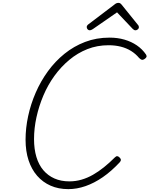

<svg xmlns="http://www.w3.org/2000/svg" viewBox="-20 -1297 1041 1337"><path d="M456 20Q387 20 332.5 -4Q278 -28 239 -72.5Q200 -117 179 -180.5Q158 -244 158 -324Q158 -405 176 -488.5Q194 -572 228.5 -651.5Q263 -731 313.5 -800.5Q364 -870 429 -922.5Q494 -975 572.5 -1005Q651 -1035 743 -1035Q799 -1035 847 -1021Q895 -1007 933 -981Q971 -955 997 -917Q1003 -907 999.5 -899.5Q996 -892 985 -885Q975 -879 968 -880.5Q961 -882 949 -893Q925 -922 893 -942Q861 -962 821.5 -972Q782 -982 736 -982Q657 -982 588.5 -955Q520 -928 462 -879.5Q404 -831 358.5 -768Q313 -705 282 -631.5Q251 -558 234 -481Q217 -404 217 -328Q217 -259 233.5 -204Q250 -149 282 -111.5Q314 -74 359.5 -54Q405 -34 463 -34Q507 -34 548 -46Q589 -58 627.5 -80Q666 -102 704 -132.5Q742 -163 780 -201Q789 -210 796.5 -209.5Q804 -209 813 -200Q822 -191 822 -183.5Q822 -176 813 -166Q755 -104 695.5 -63Q636 -22 575.5 -1Q515 20 456 20ZM605 -1086Q596 -1086 590 -1093Q584 -1100 584 -1108Q584 -1114 586 -1117.5Q588 -1121 592 -1125L774 -1263Q783 -1271 790 -1274Q797 -1277 805 -1277Q812 -1277 817.5 -1273.5Q823 -1270 829 -1262L942 -1122Q945 -1119 946 -1114.5Q947 -1110 947 -1107Q947 -1098 939 -1092Q931 -1086 924 -1086Q918 -1086 913.5 -1088.5Q909 -1091 904 -1096L795 -1211L626 -1094Q619 -1090 614.5 -1088Q610 -1086 605 -1086Z"/></svg>

Font: Playwrite CO ExtraLight
Style: Regular
Weight: 250
Version: Version 1.002